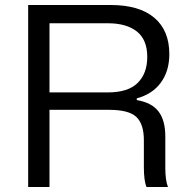

<svg xmlns="http://www.w3.org/2000/svg" viewBox="-20 -749 753 769"><path d="M92.8 0V-729H422.9Q537.6 -729 597.9 -678Q658.2 -627 658.2 -532.2Q658.2 -464.8 624.5 -418.5Q590.8 -372.1 527.8 -355V-348.1Q588.4 -337.9 615.2 -302.2Q642.1 -266.6 642.1 -203.1V-77.1Q642.1 -25.9 652.8 0H566.9Q556.2 -24.4 556.2 -80.1V-188Q556.2 -251.5 526.4 -280.3Q496.6 -309.1 417 -309.1H178.2V0ZM178.2 -378.9H412.1Q493.2 -378.9 531.5 -417Q569.8 -455.1 569.8 -521Q569.8 -589.8 528.3 -622.8Q486.8 -655.8 412.1 -655.8H178.2Z"/></svg>

Font: Lumene Sans
Style: Regular
Weight: 400
Designer: Deni Anggara
Version: Version 1.003;Glyphs 3.1.2 (3151)